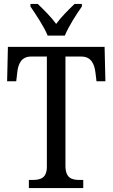

<svg xmlns="http://www.w3.org/2000/svg" viewBox="-20 -951 570 971"><path d="M221 -771H308C326 -816 367 -880 394 -918V-931H357C326 -901 290 -866 264 -830C238 -866 202 -901 171 -931H134V-918C160 -880 203 -816 221 -771ZM126 0H401V-41H383C343 -41 311 -50 311 -113V-665H391C442 -665 458 -626 463 -582L468 -540H513L509 -714H20L16 -540H62L67 -582C71 -626 87 -665 137 -665H217V-108C217 -49 183 -41 144 -41H126Z"/></svg>

Font: Noto Serif Myanmar Condensed
Style: Regular
Weight: 400
Width: 3
Designer: Ben Mitchell and the Monotype Design Team
Foundry: Monotype Imaging Inc.
Version: Version 2.106